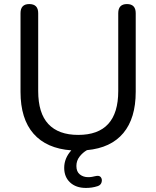

<svg xmlns="http://www.w3.org/2000/svg" viewBox="-20 -732 769 945"><path d="M403 193Q354 193 325 166Q296 139 296 94Q296 47 331 8Q209 -1 145 -74Q81 -147 81 -280V-667Q81 -712 124 -712Q168 -712 168 -667V-284Q168 -175 218 -121.5Q268 -68 365 -68Q562 -68 562 -284V-667Q562 -712 605 -712Q648 -712 648 -667V-280Q648 -150 587 -77Q526 -4 408 7Q387 19 371.5 39Q356 59 356 85Q356 113 373 126.5Q390 140 414 140Q424 140 432.5 138.5Q441 137 449 135Q469 130 476.5 140.5Q484 151 480 165Q476 179 461 184Q446 189 431.5 191Q417 193 403 193Z"/></svg>

Font: Chiron GoRound TC N
Style: Regular
Weight: 350
Designer: Ryoko NISHIZUKA 西塚涼子 (kana, bopomofo & ideographs); Paul D. Hunt (Latin, Greek & Cyrillic); Sandoll Communications 산돌커뮤니
Foundry: Adobe
Version: Version 1.000;hotconv 1.1.1;makeotfexe 2.6.0